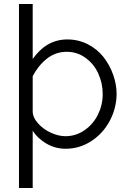

<svg xmlns="http://www.w3.org/2000/svg" viewBox="-20 -730 643 963"><path d="M309.1 16.1Q256.8 16.1 212.4 -10Q168 -36.1 144 -74.2V212.9H75.2V-710H144V-434.1Q212.9 -532.2 317.9 -532.2Q373.5 -532.2 421.1 -507.6Q468.8 -482.9 499.5 -443.4Q530.3 -403.8 547.6 -355.2Q564.9 -306.6 564.9 -256.8Q563.5 -185.1 529.8 -122.6Q496.1 -60.1 437.5 -22Q378.9 16.1 309.1 16.1ZM314.9 -470.2Q258.8 -470.2 215.3 -435.8Q171.9 -401.4 144 -348.1V-171.9Q144 -141.1 170.7 -111.3Q197.3 -81.5 235.4 -64.2Q273.4 -46.9 308.1 -46.9Q360.8 -46.9 404.3 -77.1Q447.8 -107.4 471.4 -155.5Q495.1 -203.6 495.1 -257.8Q495.1 -313 472.9 -361.3Q450.7 -409.7 408.9 -439.9Q367.2 -470.2 314.9 -470.2Z"/></svg>

Font: Rawline
Style: Regular
Weight: 400
Designer: Matt McInerney, Pablo Impallari, Rodrigo Fuenzalida
Foundry: Matt McInerney, Pablo Impallari, Rodrigo Fuenzalida
Version: Version 4.020;PS 004.020;hotconv 1.0.88;makeotf.lib2.5.64775